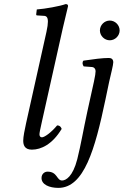

<svg xmlns="http://www.w3.org/2000/svg" viewBox="-20 -718 602 934"><path d="M286 -583C301 -648 311 -688 311 -688C311 -695 308 -698 299 -698C272 -688 200 -675 159 -672L156 -648C156 -645 157 -643 161 -643L192 -641C205 -641 213 -635 213 -613C213 -602 211 -585 206 -563L107 -119C100 -87 93 -53 93 -34C93 -15 98 10 135 10C180 10 235 -16 280 -91C276 -101 271 -108 258 -108C228 -72 196 -50 184 -50C176 -50 172 -56 172 -64C172 -72 175 -87 184 -127ZM511 -320C520 -360 531 -402 531 -415C531 -429 523 -436 510 -436C478 -436 433 -430 386 -423C379 -415 381 -404 387 -395L427 -392C439 -391 445 -382 445 -372C445 -363 443 -349 437 -321L405 -176C384 -79 374 -16 356 56C334 142 300 160 282 160C255 160 260 117 211 117C198 117 182 127 182 148C182 180 220 196 264 196C389 196 442 9 493 -234ZM466 -570C466 -544 488 -522 514 -522C540 -522 562 -544 562 -570C562 -596 540 -618 514 -618C488 -618 466 -596 466 -570Z"/></svg>

Font: Libertinus Serif
Style: Italic
Weight: 400
Italic angle: -12°
Designer: Philipp H. Poll, Khaled Hosny
Foundry: Caleb Maclennan
Version: Version 7.050;RELEASE